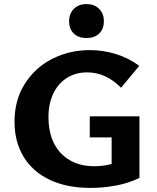

<svg xmlns="http://www.w3.org/2000/svg" viewBox="-20 -911 766 939"><path d="M662 -342V-41Q612 -16 549 -4Q486 8 423 8Q306 8 222.5 -32Q139 -72 95 -145Q51 -218 51 -316Q51 -422 101.5 -501.5Q152 -581 236 -623.5Q320 -666 420 -666Q485 -666 547.5 -646.5Q610 -627 661 -589L572 -482Q498 -557 406 -557Q351 -557 308 -530.5Q265 -504 241 -454Q217 -404 217 -338Q217 -226 277.5 -162Q338 -98 442 -98Q484 -98 526 -109V-239H419V-342ZM318 -807Q318 -845 341.5 -868Q365 -891 403 -891Q441 -891 464.5 -868Q488 -845 488 -807Q488 -769 465 -747Q442 -725 403 -725Q364 -725 341 -747Q318 -769 318 -807Z"/></svg>

Font: Ysabeau Ultrabold
Style: Regular
Weight: 800
Designer: Christian Thalmann (Catharsis Fonts)
Version: Version 0.003